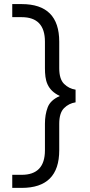

<svg xmlns="http://www.w3.org/2000/svg" viewBox="-20 -720 440 940"><path d="M40 135.9H86Q200 135.9 200 15.9V-114Q200 -159 213.5 -194.5Q227 -230 273 -250Q250 -261 235.5 -275Q221 -289 213 -306.5Q205 -324 202.5 -344Q200 -364 200 -386V-516Q200 -636 86 -636H40V-700H86Q270 -700 270 -516V-386Q270 -333 293.5 -309.5Q317 -286 350 -281V-219Q317 -214 293.5 -190.5Q270 -167 270 -114V15.9Q270 199.9 86 199.9H40Z"/></svg>

Font: PT Root UI Web
Style: Regular
Weight: 400
Designer: Vitaly Kuzmin
Foundry: ParaType Ltd.
Version: Version 1.000W